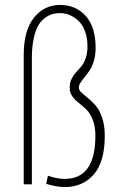

<svg xmlns="http://www.w3.org/2000/svg" viewBox="-20 -746 490 777"><path d="M299 -391Q299 -381.5 309.8 -371.5Q320.5 -361.5 336 -349Q351.5 -336.5 367 -319Q382.5 -301.5 393.2 -270Q404 -238.5 404 -197Q404 -91 359.5 -40Q315 11 242 11Q209.5 11 167 -2L174 -35Q210.5 -22 242 -22Q366 -22 366 -197Q366 -234.5 355.2 -261.5Q344.5 -288.5 329.2 -303Q314 -317.5 298.8 -329.5Q283.5 -341.5 272.8 -356.2Q262 -371 262 -391Q262 -411 269.5 -426.5Q277 -442 287.5 -453Q298 -464 308.5 -476.5Q319 -489 326.5 -509.8Q334 -530.5 334 -558Q334 -588 326.5 -612Q319 -636 307.2 -650.8Q295.5 -665.5 280.5 -675.2Q265.5 -685 251.2 -689Q237 -693 223 -693Q206.5 -693 192.5 -689.2Q178.5 -685.5 162.5 -674Q146.5 -662.5 135.2 -643.5Q124 -624.5 116.5 -590.8Q109 -557 109 -512V0H76V-523Q76 -622.5 117.2 -674.2Q158.5 -726 223 -726Q287 -726 327 -681.5Q367 -637 367 -552Q367 -523.5 360 -500Q353 -476.5 343 -461.5Q333 -446.5 323 -434.5Q313 -422.5 306 -411.8Q299 -401 299 -391Z"/></svg>

Font: League Mono Condensed Thin
Style: Regular
Weight: 100
Width: 1
Designer: Tyler Finck
Foundry: The League of Moveable Type / Tyler Finck
Version: Version 2.210